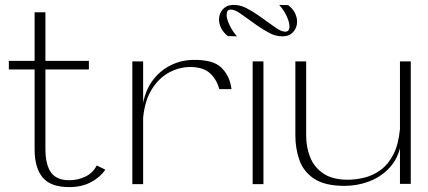

<svg xmlns="http://www.w3.org/2000/svg" viewBox="-20 -750 1743 782"><path d="M262 12Q186 12 153.5 -27.5Q121 -67 121 -141V-467H16V-502H121V-700H165V-502H342V-467H165V-144Q165 -80 187.5 -48Q210 -16 262 -16Q297 -16 327.5 -30.5Q358 -45 374 -76L409 -59Q387 -27 349.5 -7.5Q312 12 262 12Z M519 0V-500H563V-331Q574 -387 604.5 -426Q635 -465 678 -485.5Q721 -506 769 -506Q847 -507 880 -476Q913 -445 921 -398Q922 -395 922 -392.5Q922 -390 923 -387H873Q863 -426 835.5 -451.5Q808 -477 755 -477Q710 -477 669 -455Q628 -433 599 -387.5Q570 -342 563 -271V0Z M1009 0V-500H1053V0ZM908 -603Q889 -618 880.5 -636Q872 -654 872 -670Q872 -695 888 -712.5Q904 -730 931 -730Q958 -730 981.5 -718Q1005 -706 1033 -687Q1077 -656 1101 -638.5Q1125 -621 1142 -621Q1159 -621 1159 -642Q1159 -659 1148 -683.5Q1137 -708 1117 -730L1154 -729Q1173 -714 1181.5 -696.5Q1190 -679 1190 -662Q1190 -637 1174 -619.5Q1158 -602 1131 -602Q1104 -602 1080.5 -614Q1057 -626 1029 -645Q985 -676 961 -693.5Q937 -711 920 -711Q903 -711 903 -690Q903 -673 914.5 -648.5Q926 -624 945 -602Z M1384 7Q1303 7 1259.5 -22Q1216 -51 1199.5 -98Q1183 -145 1183 -197V-500H1227V-197Q1227 -150 1243.5 -109Q1260 -68 1297.5 -43Q1335 -18 1397 -18Q1429 -18 1464 -26.5Q1499 -35 1530 -57.5Q1561 -80 1582 -120.5Q1603 -161 1609 -224V-500H1653V-1H1609V-146Q1596 -96 1561.5 -61.5Q1527 -27 1480.5 -10Q1434 7 1384 7Z"/></svg>

Font: Panamera Light
Style: Regular
Weight: 300
Designer: Bastien Sozeau
Foundry: NBR — Bastien Sozeau
Version: Version 3.002; ttfautohint (v1.8.4.7-5d5b);gftools[0.9.33]